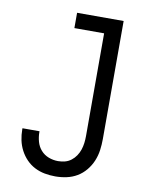

<svg xmlns="http://www.w3.org/2000/svg" viewBox="-84 -796 668 865"><g transform="rotate(10 250.0 -363.5)"><path d="M229 8Q204 8 180 3.5Q156 -1 134.5 -12Q113 -23 96 -40.5Q79 -58 67.5 -80Q56 -102 51 -126Q46 -150 46 -174V-180H124V-176Q124 -154 130 -132.5Q136 -111 150.5 -94.5Q165 -78 186 -70Q207 -62 229 -62Q245 -62 260.5 -66Q276 -70 289 -80Q302 -90 311 -103.5Q320 -117 325 -132Q330 -147 332 -163Q334 -179 334 -195V-665H198V-735H411V-195Q411 -169 407.5 -143.5Q404 -118 394 -94Q384 -70 367 -49.5Q350 -29 328 -16Q306 -3 280.5 2.5Q255 8 229 8Z"/></g></svg>

Font: Iosevka Term Curly
Style: Regular
Weight: 400
Designer: Belleve Invis
Foundry: Belleve Invis
Version: Version 32.3.0